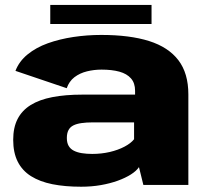

<svg xmlns="http://www.w3.org/2000/svg" viewBox="-20 -736 828 764"><path d="M303 7Q344.5 7 381.5 0.5Q418.5 -6 448.8 -17Q479 -28 500.8 -41.8Q522.5 -55.5 533 -71L550.5 0H729.5V-360.5Q729.5 -444.5 689.8 -496.5Q650 -548.5 573 -572.8Q496 -597 383 -597Q326.5 -597 271.8 -588.8Q217 -580.5 170.2 -563.8Q123.5 -547 89.8 -519.5Q56 -492 41.5 -454L245.5 -385Q255 -412.5 276.2 -428.8Q297.5 -445 325.8 -452Q354 -459 384 -459Q425.5 -459 455.2 -450.8Q485 -442.5 501.2 -424Q517.5 -405.5 517.5 -375V-359.5H308Q240 -359.5 188.2 -349.5Q136.5 -339.5 102 -318Q67.5 -296.5 50 -262.5Q32.5 -228.5 32.5 -179.5Q32.5 -128.5 50.5 -92.8Q68.5 -57 103.5 -35Q138.5 -13 188.5 -3Q238.5 7 303 7ZM347 -123.5Q324.5 -123.5 305.8 -126.5Q287 -129.5 273.5 -136.5Q260 -143.5 253 -155.8Q246 -168 246 -187Q246 -206 252.5 -218.2Q259 -230.5 272 -237Q285 -243.5 304.2 -246.2Q323.5 -249 348 -249H513.5V-182Q501 -166 475.5 -152.5Q450 -139 416.8 -131.2Q383.5 -123.5 347 -123.5ZM180 -640.5H583V-716.5H180Z"/></svg>

Font: Anybody SemiExpanded ExtraBold
Style: Regular
Weight: 800
Width: 6
Version: Version 1.113;gftools[0.9.25]